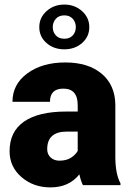

<svg xmlns="http://www.w3.org/2000/svg" viewBox="-20 -812 571 842"><path d="M152.3 -692.9Q152.3 -734.9 184.3 -763.4Q216.3 -792 262.2 -792Q307.6 -792 339.6 -763.4Q371.6 -734.9 371.6 -692.9Q371.6 -651.4 340.1 -623.5Q308.6 -595.7 262.2 -595.7Q215.3 -595.7 183.8 -623.5Q152.3 -651.4 152.3 -692.9ZM262.2 -642.1Q285.6 -642.1 299.1 -656.7Q312.5 -671.4 312.5 -692.9Q312.5 -714.4 299.1 -729.5Q285.6 -744.6 262.2 -744.6Q238.3 -744.6 224.9 -729.5Q211.4 -714.4 211.4 -692.9Q211.4 -671.4 224.9 -656.7Q238.3 -642.1 262.2 -642.1ZM343.8 0Q335 -16.1 328.1 -47.4Q282.7 9.8 201.2 9.8Q126.5 9.8 74.2 -35.4Q22 -80.6 22 -148.9Q22 -234.9 85.4 -278.8Q148.9 -322.8 270 -322.8H320.8V-350.6Q320.8 -423.3 257.8 -423.3Q199.2 -423.3 199.2 -365.7H34.7Q34.7 -442.4 99.9 -490.2Q165 -538.1 266.1 -538.1Q367.2 -538.1 425.8 -488.8Q484.4 -439.5 485.8 -353.5V-119.6Q486.8 -46.9 508.3 -8.3V0ZM240.7 -107.4Q271.5 -107.4 291.7 -120.6Q312 -133.8 320.8 -150.4V-234.9H272.9Q187 -234.9 187 -157.7Q187 -135.3 202.1 -121.3Q217.3 -107.4 240.7 -107.4Z"/></svg>

Font: TypoPRO Roboto
Style: Regular
Weight: 900
Designer: Google
Version: Version 2.136; 2016